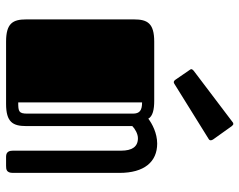

<svg xmlns="http://www.w3.org/2000/svg" viewBox="-100 -708 807 648"><g transform="rotate(90 304.0 -383.5)"><path d="M45 -68C45 -23 58 0 120 0H330C392 0 405 -23 405 -68V-426C414 -435 431 -445 446 -445C475 -445 488 -425 488 -388V-23C488 -12 491 0 508 0H539C551 0 563 -1 563 -23V-383C563 -466 526 -510 464 -510C429 -510 397 -493 380 -480C372 -495 349 -500 320 -500H120C58 -500 45 -477 45 -432ZM363 -72C363 -43 356 -41 325 -41V-459C352 -459 363 -451 363 -428ZM449 -684C452 -686 453 -688 453 -691C453 -693 452 -696 450 -699L405 -762C402 -765 400 -767 398 -767C395 -767 393 -766 391 -764L218 -633C215 -630 213 -628 213 -625C213 -624 214 -621 216 -619L249 -571C252 -567 255 -566 257 -566C259 -566 261 -567 264 -569Z"/></g></svg>

Font: Fascinate Inline
Style: Regular
Weight: 900
Designer: Astigmatic (AOETI)
Foundry: Astigmatic (AOETI)
Version: Version 1.000